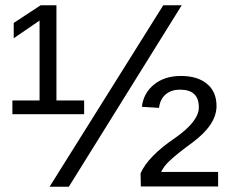

<svg xmlns="http://www.w3.org/2000/svg" viewBox="-20 -708 874 728"><path d="M299 -275H27V-327H130V-630L32 -563V-621L134 -688H194V-327H299ZM669 -688 241 0H168L599 -688ZM807 -1H514L513 -51Q542 -116 644 -185Q734 -248 734 -301Q734 -368 663 -368Q629 -368 608 -350Q587 -332 583 -299L518 -303Q524 -355 564 -387.5Q604 -420 666 -420Q729 -420 765 -390Q801 -360 801 -306Q801 -235 709 -167Q654 -127 625 -100Q601 -78 591 -56H807Z"/></svg>

Font: Libra Sans
Style: Regular
Weight: 400
Foundry: Context Ltd
Version: Version 1.002